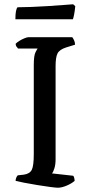

<svg xmlns="http://www.w3.org/2000/svg" viewBox="-20 -878 423 898"><path d="M251 0Q242 0 215 -3.5Q188 -7 154.5 -12.5Q121 -18 92.5 -23.5Q64 -29 53 -32Q53 -40 56 -47Q59 -54 63 -58L91 -61Q119 -65 128.5 -83.5Q138 -102 138 -158V-574Q138 -618 146 -633.5Q154 -649 156 -651H64Q62 -655 58 -659Q54 -663 53 -673Q58 -679 70 -686.5Q82 -694 94.5 -699Q107 -704 113 -704H318Q322 -699 326.5 -689.5Q331 -680 331 -669L289 -656Q258 -646 249 -628Q240 -610 240 -569V-133Q240 -109 234.5 -91Q229 -73 223 -67L322 -56Q325 -54 327 -46.5Q329 -39 329 -32Q314 -19 291 -9.5Q268 0 251 0ZM52 -788Q52 -833 62 -844Q89 -844 127 -845.5Q165 -847 204 -849.5Q243 -852 275 -854.5Q307 -857 322 -858L332 -849Q330 -828 327 -812Q324 -796 321 -788Z"/></svg>

Font: Texturina
Style: Regular
Weight: 400
Designer: Guillermo Torres Carreño
Foundry: Omnibus-Type
Version: Version 1.002; ttfautohint (v1.8.3)